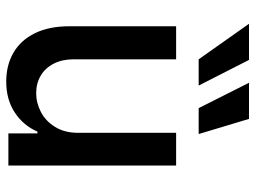

<svg xmlns="http://www.w3.org/2000/svg" viewBox="-120 -680 808 607"><g transform="rotate(90 283.5 -377.0)"><path d="M400.4 -530.3H503.9V0H402.3V-91.8H396.5Q377.4 -47.4 336.4 -20.3Q295.4 6.8 238.3 6.8Q186.5 6.8 147 -16.1Q107.4 -39.1 85.4 -84Q63.5 -128.9 63.5 -193.4V-530.3H168V-206.1Q168 -170.4 181.6 -143.6Q195.3 -116.7 219.5 -102.3Q243.7 -87.9 275.4 -87.9Q305.7 -87.9 334.5 -102.8Q363.3 -117.7 381.8 -147.7Q400.4 -177.7 400.4 -220.7ZM55.7 -760.7H169.9L251 -601.6H168ZM242.2 -760.7H356.4L404.3 -601.6H322.3Z"/></g></svg>

Font: Pretendard GOV Medium
Style: Regular
Weight: 500
Designer: Base glyphs from Inter by Rasmus Andersson; Hangeul glyphs from Noto Sans CJK(Source Han Sans) by Jang Soo-young and Kan
Foundry: Kil Hyung-jin
Version: Version 1.309